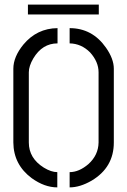

<svg xmlns="http://www.w3.org/2000/svg" viewBox="-20 -811 555 836"><path d="M101.6 -748V-791H410.2V-748ZM38.1 -190.4V-511.7Q38.1 -563.5 82 -617.2Q140.6 -687.5 230.5 -688.5V-622.1Q164.1 -622.1 125 -556.6Q105.5 -523.4 105.5 -496.1V-190.4Q105.5 -122.1 170.9 -81.1Q203.1 -61.5 229.5 -61.5V4.9Q173.8 4.9 118.2 -35.2Q39.1 -93.8 38.1 -190.4ZM283.2 4.9V-61.5Q324.2 -61.5 365.2 -96.7Q408.2 -135.7 409.2 -190.4V-496.1Q409.2 -542 372.1 -583Q334 -621.1 283.2 -622.1V-688.5Q381.8 -688.5 441.4 -603.5Q475.6 -554.7 475.6 -511.7V-190.4Q475.6 -82 378.9 -24.4Q328.1 4.9 283.2 4.9Z"/></svg>

Font: Post No Bills Jaffna Medium
Style: Regular
Weight: 500
Designer: Kosala Senevirathne, Siva Puranthara, Lasantha Premarathna, Tharique Azeez
Foundry: Mooniak
Version: Version 1.220 ; ttfautohint (v1.6)